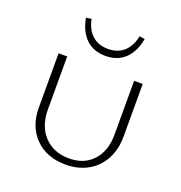

<svg xmlns="http://www.w3.org/2000/svg" viewBox="-122 -768 830 879"><g transform="rotate(20 293.0 -328.0)"><path d="M436 -658 410 -662Q400 -612 370 -585Q340 -558 293 -558Q246 -558 216 -585Q186 -612 176 -662L150 -658Q162 -593 198.5 -558.5Q235 -524 293 -524Q351 -524 387.5 -558.5Q424 -593 436 -658ZM88 -198V-462H130V-204Q130 -123 175.5 -74.5Q221 -26 297 -26Q370 -26 413 -73Q456 -120 456 -200V-462H498V-206Q498 -143 472.5 -95Q447 -47 400 -20.5Q353 6 292 6Q199 6 143.5 -50Q88 -106 88 -198Z"/></g></svg>

Font: Ysabeau SC Light
Style: Regular
Weight: 300
Designer: Christian Thalmann (Catharsis Fonts)
Version: Version 0.003